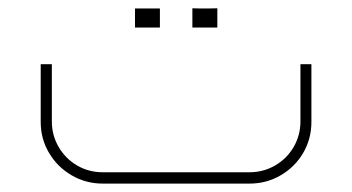

<svg xmlns="http://www.w3.org/2000/svg" viewBox="-20 -437 839 457"><path d="M574.2 0Q614.2 0 648.2 -19.8Q682.1 -39.6 701.7 -73.1Q721.2 -106.6 721.2 -146.6V-284.2H695.1V-147.9Q695.1 -115.1 679 -87.2Q662.8 -59.4 634.9 -43.2Q607 -27 574.2 -27H224.4Q191.1 -27 163.4 -43.2Q135.8 -59.4 119.6 -87.2Q103.4 -115.1 103.4 -147.9V-284.2H76.9V-146.6Q76.9 -106.6 96.7 -73.1Q116.5 -39.6 150.4 -19.8Q184.4 0 224.4 0ZM360.6 -371.4Q360.6 -385.3 360.6 -394.3Q360.6 -403.3 360.6 -416.8Q346.7 -416.8 338.1 -416.8Q329.6 -416.8 320.1 -416.8Q312.9 -416.8 301.3 -416.8Q301.3 -403.3 301.3 -394.3Q301.3 -385.3 301.3 -371.4Q301.3 -371.4 312.3 -371.4Q323.3 -371.4 341.3 -371.4Q341.3 -371.4 360.6 -371.4ZM497.3 -371.4Q497.3 -385.3 497.3 -394.3Q497.3 -403.8 497.3 -417.3Q483.4 -416.8 474.8 -416.8Q466.3 -416.8 456.8 -416.8Q449.6 -417.3 437.9 -417.3Q437.9 -403.8 437.9 -394.3Q437.9 -385.3 437.9 -371.4Q437.9 -371.4 449 -371.4Q460 -371.4 478 -371.4Q478 -371.4 497.3 -371.4Z"/></svg>

Font: Arad-VF Thin Dots1
Style: Regular
Weight: 100
Designer: Mohammad Darvishi
Version: Version 1.000;August 30, 2024;FontCreator 15.0.0.2992 64-bit